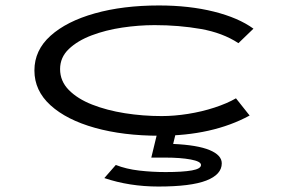

<svg xmlns="http://www.w3.org/2000/svg" viewBox="-20 -486 1040 703"><path d="M564 11Q431 11 327.5 -18Q224 -47 165 -100.5Q106 -154 106 -228Q106 -302 165 -355Q224 -408 327 -437Q430 -466 562 -466Q673 -466 763 -443.5Q853 -421 908 -381L853 -328Q795 -366 715 -380Q635 -394 546 -394Q488 -394 427.5 -385Q367 -376 315.5 -356.5Q264 -337 232 -306.5Q200 -276 200 -233Q200 -189 232 -156.5Q264 -124 317.5 -103Q371 -82 437 -71.5Q503 -61 572 -61Q618 -61 668.5 -69Q719 -77 765 -92Q811 -107 844 -126L894 -63Q758 11 564 11ZM560 197Q454 197 362 166L404 118Q442 133 489.5 138.5Q537 144 586 144Q649 144 682.5 138Q716 132 716 118Q716 105 678.5 98Q641 91 584 91H534L556 0H624L614 41Q703 45 747.5 63.5Q792 82 792 112Q792 153 735.5 175Q679 197 560 197Z"/></svg>

Font: Inconsolata UltraExpanded Thin
Style: Regular
Weight: 100
Width: 9
Monospace: yes
Designer: Raph Levien, Cyreal, Brenton Simpson
Foundry: Raph Levien, Cyreal, Google
Version: Version 3.100; ttfautohint (v1.8.4.7-5d5b)